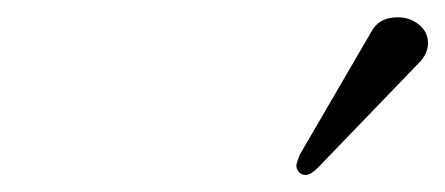

<svg xmlns="http://www.w3.org/2000/svg" viewBox="-20 -753 517 223"><path d="M441.9 -732.9Q456.1 -732.9 466.6 -724.4Q477.1 -715.8 477.1 -703.1Q477.1 -690.4 466.8 -680.2L349.1 -558.1Q340.8 -549.8 335 -549.8Q330.1 -549.8 327.1 -553.2Q324.2 -556.6 324.2 -561Q324.2 -562.5 325.9 -567.1Q327.6 -571.8 328.1 -573.2L411.1 -715.8Q419.9 -732.9 441.9 -732.9Z"/></svg>

Font: Linear Smooth
Style: Italic
Weight: 400
Designer: Philipp H. Poll, Flanker
Foundry: Philipp H. Poll, reworked by Flanker
Version: Version 1.061 | FøM Fix